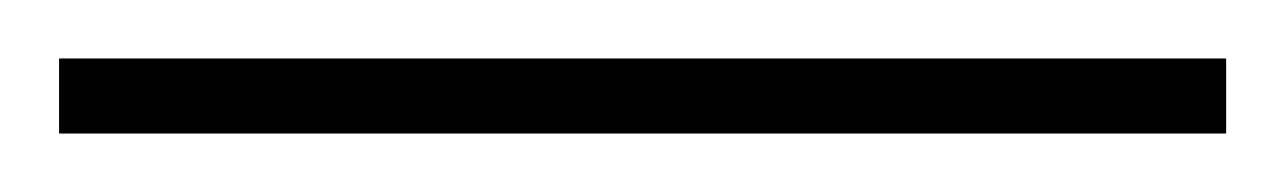

<svg xmlns="http://www.w3.org/2000/svg" viewBox="-22 71 435 65"><path d="M-2 90.8H393.1V116.2H-2Z"/></svg>

Font: Nokora Thin
Style: Regular
Weight: 100
Designer: Danh Hong
Version: Version 8.000; ttfautohint (v1.8.3)